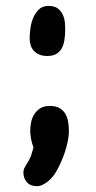

<svg xmlns="http://www.w3.org/2000/svg" viewBox="-20 -510 327 657"><path d="M60.1 0ZM81.5 -378.4Q81.5 -391.1 83.7 -410.2Q85.9 -429.2 92.8 -446.8Q99.6 -464.4 112.3 -477.1Q125 -489.7 146 -489.7Q167 -489.7 178.5 -480.5Q189.9 -471.2 195.3 -458.7Q200.7 -446.3 201.9 -433.6Q203.1 -420.9 203.1 -413.6V-410.6Q203.1 -388.7 200.2 -371.6Q197.3 -354.5 190.2 -342.8Q183.1 -331.1 171.4 -324.7Q159.7 -318.4 142.1 -318.4Q125.5 -318.4 114 -323.5Q102.5 -328.6 95.2 -336.9Q87.9 -345.2 84.7 -356Q81.5 -366.7 81.5 -378.4ZM73.2 47.9Q83 33.2 87.2 19.8Q91.3 6.3 94.7 -6.3Q92.3 -11.2 90.1 -18.8Q87.9 -26.4 86.4 -34.2Q85 -42 84.2 -49.3Q83.5 -56.6 83.5 -61.5Q83.5 -76.2 86.4 -91.3Q89.4 -106.4 97.2 -118.9Q105 -131.3 117.7 -139.4Q130.4 -147.5 150.4 -147.5Q170.4 -147.5 183.1 -140.4Q195.8 -133.3 203.1 -121.3Q210.4 -109.4 213.1 -93.5Q215.8 -77.6 215.8 -60.1Q215.8 -45.9 212.2 -27.8Q208.5 -9.8 202.4 9.3Q196.3 28.3 187.5 47.6Q178.7 66.9 168.5 83.5Q164.6 89.4 158.2 96.9Q151.9 104.5 143.6 111.1Q135.3 117.7 125.7 122.3Q116.2 127 106 127Q83.5 127 71.8 113.3Q60.1 99.6 60.1 80.6Q60.1 70.8 64.7 62.7Q69.3 54.7 73.2 47.9Z"/></svg>

Font: Autour One
Style: Regular
Weight: 400
Version: Version 1.007; ttfautohint (v0.92) -l 24 -r 24 -G 200 -x 7 -